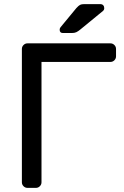

<svg xmlns="http://www.w3.org/2000/svg" viewBox="-20 -910 599 930"><path d="M86 0ZM542 -673V-637Q542 -626 534 -618Q526 -610 515 -610H181V-27Q181 -16 173 -8Q165 0 154 0H113Q102 0 94 -8Q86 -16 86 -27V-673Q86 -684 94 -692Q102 -700 113 -700H515Q526 -700 534 -692Q542 -684 542 -673ZM387 -890H466Q475 -890 480 -884.5Q485 -879 485 -870Q485 -863 480 -858L369 -767Q358 -758 349.5 -754Q341 -750 327 -750H285Q269 -750 269 -766Q269 -774 274 -779L350 -871Q361 -883 368 -886.5Q375 -890 387 -890Z"/></svg>

Font: Hezaedrus
Style: Regular
Weight: 400
Designer: Hubert & Fischer
Foundry: Hubert & Fischer
Version: Version 1.10;September 3, 2019;FontCreator 11.5.0.2425 64-bi